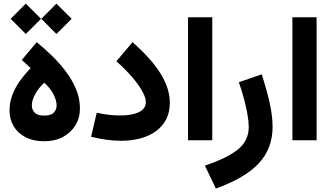

<svg xmlns="http://www.w3.org/2000/svg" viewBox="-20 -781 1851 1069"><path d="M39.4 -676.3 123.6 -591.7 208.4 -676.3 123.6 -760.8ZM210 -676.3 294.2 -591.7 379 -676.3 294.2 -760.8ZM226.7 -137.4Q188.3 -137.4 172.7 -154.2Q157.2 -171.1 157.2 -194.1Q157.2 -220.9 175 -255.1Q192.9 -289.2 226.7 -320.7Q260.9 -289.1 278 -255.2Q295.2 -221.4 295.2 -194.1Q295.2 -171.1 279.8 -154.2Q264.5 -137.4 226.7 -137.4ZM226.7 5.4Q285.9 5.4 330.5 -18.5Q375 -42.4 400.1 -83.7Q425.1 -125 425.1 -177.1Q425.1 -231.6 404.1 -282.9Q383.1 -334.1 348.1 -380.9Q313.2 -427.7 270.6 -469.3Q227.9 -510.8 184.5 -546.4L101.1 -447Q113.9 -436.2 126.6 -424.5Q139.2 -412.9 150.7 -401.8Q117.4 -367.4 90.6 -329.9Q63.8 -292.3 48.4 -251.4Q33 -210.5 33 -165.4Q33 -117.6 55.7 -78.8Q78.4 -40 121.9 -17.3Q165.3 5.4 226.7 5.4Z M925.5 -208.7Q925.5 -288.1 874.1 -371.1Q822.7 -454.1 717.8 -546.3L628 -439.7Q676.8 -396.7 713.8 -353.9Q750.8 -311.2 771.4 -274.5Q792 -237.7 792 -212.3Q792 -175.7 754.1 -156.9Q716.3 -138.1 648.9 -138.1Q619.7 -138.1 587.5 -141.7Q555.3 -145.3 518.5 -153.2L487.2 -19.6Q531.3 -8.6 573.3 -2.9Q615.3 2.9 653.1 2.9Q712.4 2.9 762.2 -10.6Q812 -24 848.6 -50.7Q885.2 -77.4 905.4 -116.9Q925.5 -156.3 925.5 -208.7Z M1161.8 0V-684.9H1026.9V0Z M1309.8 -323.1Q1325.9 -277.7 1338.2 -231.5Q1350.5 -185.3 1357.7 -144.5Q1364.9 -103.7 1364.9 -73.6Q1364.9 1.9 1305.5 50.4Q1246.1 98.8 1120.8 141.1L1182 268.7Q1345.6 209.8 1421.7 127.4Q1497.7 45 1497.7 -74.7Q1497.7 -136 1480.9 -210.4Q1464 -284.9 1437.1 -367.2Z M1742.8 0V-684.9H1607.9V0Z"/></svg>

Font: Estedad VF
Style: Regular
Weight: 100
Designer: Amin Abedi
Version: Version 7.3